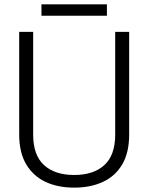

<svg xmlns="http://www.w3.org/2000/svg" viewBox="-20 -846 680 880"><path d="M68 -229V-700H132V-229Q132 -135 181.5 -89.5Q231 -44 320 -44Q409 -44 458.5 -89.5Q508 -135 508 -229V-700H572V-229Q572 -147 540.5 -93Q509 -39 452 -12.5Q395 14 320 14Q245 14 188.5 -12.5Q132 -39 100 -93Q68 -147 68 -229ZM170 -774V-826H470V-774Z"/></svg>

Font: Space Grotesk Frontify Light
Style: Regular
Weight: 300
Designer: Florian Karsten
Version: Version 2.000